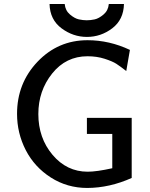

<svg xmlns="http://www.w3.org/2000/svg" viewBox="-20 -909 740 946"><path d="M64 -348.1Q64 -499 165 -605Q266.1 -710.9 411.1 -710.9Q519 -710.9 620.1 -663.1L602.1 -559.1Q571.3 -583 552.7 -595Q534.2 -606.9 495.6 -619.4Q457 -631.8 411.1 -631.8Q305.2 -631.8 237.1 -546.9Q168.9 -461.9 168.9 -347.2Q168.9 -229 239 -146Q309.1 -63 412.1 -63Q456.1 -63 533.2 -80.1V-249H408.2V-328.1H628.9V-32.2Q520 16.6 410.2 17.1Q311 17.1 230.5 -34.4Q149.9 -85.9 106.9 -169.4Q64 -252.9 64 -348.1ZM224.1 -889.2H298.8Q301.8 -856.9 325 -837.4Q348.1 -817.9 368.7 -813.5Q389.2 -809.1 407.2 -809.1Q426.3 -809.1 446.5 -813.5Q466.8 -817.9 490 -837.4Q513.2 -856.9 516.1 -889.2H590.8Q588.9 -812 533 -769.5Q477.1 -727.1 408.2 -727.1Q340.3 -727.1 283.2 -769.5Q226.1 -812 224.1 -889.2Z"/></svg>

Font: CMU Bright
Style: SemiBold
Weight: 600
Version: Version 0.7.0